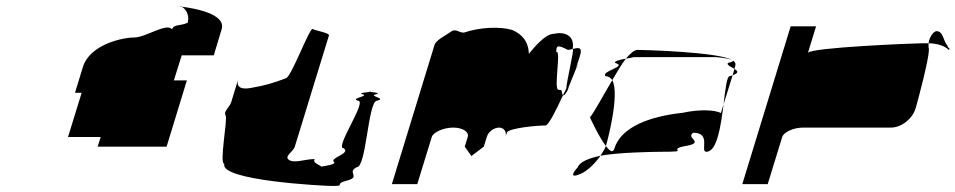

<svg xmlns="http://www.w3.org/2000/svg" viewBox="-20 -797 3160 635"><path d="M228 -490H250L205 -344H313L303 -312H531L598 -531H555L581 -614H687L713 -700C729 -752 620 -770 580 -775C592 -770 608 -750 601 -722C576 -710 555 -718 549 -700C531 -723 462 -673 424 -673C385 -673 277 -650 254 -575ZM580 -775C569 -776 569 -776 574 -776C575 -776 580 -776 581 -777Z M726 -416C734 -404 704 -255 722 -255C705 -200 1048 -182 1079 -182C1127 -182 1081 -188 1128 -200C1175 -212 1125 -227 1160 -244C1192 -244 1197 -464 1227 -464C1261 -472 1197 -479 1223 -485C1242 -489 1216 -492 1204 -493C1193 -492 1163 -489 1179 -485C1203 -479 1136 -472 1164 -464C1196 -464 1086 -307 1116 -307C1143 -290 1070 -275 1084 -262C1094 -254 1062 -249 1042 -246C1042 -250 1011 -258 1021 -271C989 -271 954 -256 936 -268C918 -280 950 -295 955 -312L1068 -680C1070 -688 1026 -695 1014 -701C1004 -707 942 -538 925 -538C889 -524 852 -513 814 -507C786 -501 758 -503 768 -536L745 -460C740 -443 718 -428 726 -416ZM1204 -493C1199 -494 1197 -494 1204 -494C1211 -494 1209 -494 1204 -493Z M1276 -188H1360L1408 -344C1413 -360 1447 -375 1479 -375C1510 -375 1532 -361 1527 -344L1517 -312L1539 -281L1580 -312L1590 -344C1595 -361 1613 -375 1631 -375C1647 -375 1657 -360 1652 -344L1657 -360C1670 -374 1755 -382 1784 -382C1794 -382 1819 -432 1842 -482C1834 -494 1844 -500 1827 -500C1810 -500 1837 -637 1820 -624C1819 -648 1825 -649 1858 -632C1863 -632 1869 -634 1874 -635C1882 -682 1844 -693 1811 -685C1784 -685 1748 -642 1729 -619C1728 -662 1704 -685 1674 -698C1633 -710 1566 -707 1514 -689C1497 -689 1487 -704 1471 -692C1455 -680 1422 -665 1417 -648ZM1874 -634V-635C1891 -639 1908 -644 1898 -612C1898 -612 1893 -595 1885 -573C1891 -585 1893 -589 1890 -580C1893 -591 1877 -548 1863 -515C1860 -509 1860 -504 1858 -500H1857L1856 -498L1858 -499C1855 -494 1853 -491 1852 -490C1848 -483 1843 -480 1842 -482C1845 -490 1850 -497 1853 -505C1854 -530 1881 -639 1874 -634ZM1858 -500V-499Z M1931 -409C1931 -409 1960 -345 1984 -314L1985 -318C1990 -335 2030 -486 2005 -532C1973 -478 1942 -420 1931 -409ZM1891 -244C1865 -216 1874 -210 1900 -222C1922 -231 1948 -256 1966 -282C1929 -274 1897 -262 1891 -244ZM1983 -545C1965 -562 2059 -577 2014 -589C2011 -595 2032 -600 2050 -603C2035 -584 2021 -559 2005 -532C2000 -540 1992 -545 1983 -545ZM2050 -603C2070 -607 2087 -608 2064 -608H2350C2347 -608 2388 -605 2400 -599C2355 -625 2109 -632 2089 -632C2078 -632 2065 -621 2050 -603ZM1966 -282C1973 -293 1980 -304 1984 -314C1997 -297 2007 -290 2012 -306C2034 -377 2128 -412 2238 -424C2293 -436 2345 -434 2364 -423L2373 -452C2364 -381 2352 -295 2316 -295C2294 -295 2334 -358 2273 -358C2244 -340 2319 -325 2241 -313C2186 -301 2269 -295 2166 -295C2142 -295 2025 -293 1966 -282ZM2388 -589C2381 -583 2398 -576 2409 -569L2412 -580C2414 -587 2411 -592 2404 -597C2406 -595 2402 -592 2388 -589ZM2400 -599C2402 -598 2403 -598 2404 -597C2403 -598 2401 -598 2400 -599ZM2393 -545C2384 -545 2379 -502 2373 -452L2403 -548ZM2403 -548 2409 -569C2420 -562 2425 -556 2403 -548Z M2435 -188H2519L2567 -344C2572 -360 2604 -375 2636 -375H2926C2961 -375 2997 -403 3008 -438C3013 -454 3060 -627 3051 -640V-654H3033C3005 -654 2658 -640 2652 -622L2679 -710H2595ZM3051 -654C3054 -678 3070 -694 3077 -694C3101 -694 3099 -660 3114 -646C3112 -638 3126 -638 3118 -632C3102 -647 3079 -653 3051 -654Z"/></svg>

Font: bitstorm
Style: ultextobl
Weight: 400
Version: Version 0.2